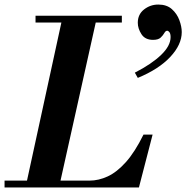

<svg xmlns="http://www.w3.org/2000/svg" viewBox="-49 -823 818 843"><path d="M63 0 227 -754H378L210 0ZM-29 0V-30H344Q384 -30 424 -48.5Q464 -67 503.5 -111Q543 -155 581 -232H621L561 0ZM107 -724V-754H486V-724ZM556 -481 543 -504Q617 -542 658.5 -582Q700 -622 700 -660Q700 -675 695 -681.5Q690 -688 685 -688Q678 -688 672.5 -678Q667 -668 656.5 -658Q646 -648 623 -648Q588 -648 572 -673Q556 -698 556 -723Q556 -760 583.5 -781.5Q611 -803 646 -803Q683 -803 705.5 -783Q728 -763 738.5 -734.5Q749 -706 749 -682Q749 -627 698.5 -573Q648 -519 556 -481Z"/></svg>

Font: Libre Bodoni
Style: Bold Italic
Weight: 700
Italic angle: -13°
Version: Version 2.005;gftools[0.9.23]